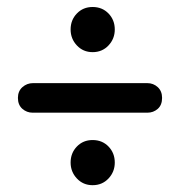

<svg xmlns="http://www.w3.org/2000/svg" viewBox="-20 -623 518 552"><path d="M246.3 -473.1Q219 -473.1 201 -492.4Q183 -511.6 183 -538.2Q183 -565.5 201 -584.2Q219 -602.9 246.3 -602.9Q273.9 -602.9 292 -584.2Q310 -565.5 310 -538.2Q310 -511.6 292 -492.4Q273.9 -473.1 246.3 -473.1ZM31.5 -341.5Q31.5 -361 44.5 -372.5Q57.5 -384 75 -384H403.5Q421 -384 433.5 -372.5Q446 -361 446 -341.5Q446 -321 433.5 -310Q421 -299 403.5 -299H74Q57 -299 44.2 -310.2Q31.5 -321.5 31.5 -341.5ZM246.3 -90.6Q219 -90.6 201 -109.9Q183 -129.1 183 -155.7Q183 -183 201 -201.7Q219 -220.4 246.3 -220.4Q273.9 -220.4 292 -201.7Q310 -183 310 -155.7Q310 -129.1 292 -109.9Q273.9 -90.6 246.3 -90.6Z"/></svg>

Font: Fraunces 144pt S100 SemiBold
Style: Regular
Weight: 600
Version: Version 1.000; ttfautohint (v1.8.3)